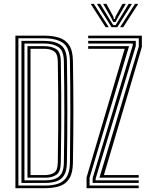

<svg xmlns="http://www.w3.org/2000/svg" viewBox="-20 -987 782 1007"><path d="M60.8 0V-800H211.2Q256.2 -800 289.9 -789.4Q323.5 -778.8 342.6 -750Q361.8 -721.2 362.5 -667Q364.8 -539.5 364.9 -409.2Q365 -279 362.5 -133.2Q361.8 -78.8 343.2 -50Q324.8 -21.2 292.4 -10.6Q260 0 217 0ZM76.5 -13.8H217Q255.8 -13.8 284.6 -23.5Q313.5 -33.2 329.8 -59.1Q346 -85 346.8 -133.5Q348.5 -251 348.9 -389.1Q349.2 -527.2 346.8 -666.8Q345.5 -737.2 310.2 -761.8Q275 -786.2 211.2 -786.2H76.5ZM92.5 -27.5V-772.5H211.2Q269.2 -772.5 299.5 -750.2Q329.8 -728 331 -666.8Q333 -537.8 333.1 -407.2Q333.2 -276.8 331 -133.5Q330.2 -90 315.6 -67.1Q301 -44.2 275.6 -35.9Q250.2 -27.5 217 -27.5ZM108.2 -41.2H217Q266.5 -41.2 290.4 -62Q314.2 -82.8 315 -134Q317.2 -263.5 317.4 -396.4Q317.5 -529.2 315 -666.5Q314 -722 286.1 -740.4Q258.2 -758.8 211.2 -758.8H108.2ZM124 -55V-745H211.2Q249.5 -745 273.8 -730.1Q298 -715.2 299 -666Q300.5 -575.2 301.1 -491.6Q301.8 -408 301.2 -321.2Q300.8 -234.5 299 -134.2Q298 -85.2 275.4 -70.1Q252.8 -55 217 -55ZM140 -68.8H217Q242.2 -68.8 262.4 -80.1Q282.5 -91.5 283.2 -136Q284.8 -217 285.2 -307.6Q285.8 -398.2 285.2 -489.6Q284.8 -581 283.2 -664Q282.5 -706 262.6 -718.6Q242.8 -731.2 211.2 -731.2H140ZM501.5 -55 708 -743.2V-786.2H442.5V-800H724V-740.8L525 -68.8H707.5V-55ZM465.8 -27.5V-52.5L676.2 -749.8V-758.8H442.5V-772.5H692.2V-746L481.5 -50V-41.2H707.5V-27.5ZM434 0V-56.5L634 -731.2H442.5V-745H657L449.8 -54.8V-13.8H707.5V0ZM455.5 -966.8H472.2L550.5 -844.2H534ZM488.2 -966.8H505.5L558.8 -879.5L574.2 -855.2H586.2L601.5 -879.5L654.8 -966.8H672L595.2 -844.2H565ZM521 -966.8H538.2L574.2 -900.2L577.5 -887.5H583L586 -900.2L622.5 -966.8H639.8L596.2 -891.5L586.2 -871.2H574.2L564.2 -891.5ZM688 -966.8H705L626.2 -844.2H609.8Z"/></svg>

Font: Big Shoulders Inline Text
Style: Regular
Weight: 400
Designer: Patric King
Foundry: XO Type Co
Version: Version 1.000